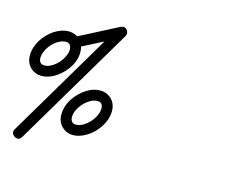

<svg xmlns="http://www.w3.org/2000/svg" viewBox="-107 -894 1418 1130"><g transform="rotate(15 602.0 -328.5)"><path d="M302.7 -550.3Q307.1 -532.7 307.1 -515.6Q307.1 -482.4 293.5 -451.2Q279.8 -419.9 254.9 -392.1L253.4 -390.6H253.9H253.4Q224.1 -358.4 189.7 -340.6Q155.3 -322.8 120.1 -322.8Q84 -322.8 57.1 -346.7H56.2Q55.7 -346.7 55.7 -348.1V-347.7Q24.9 -376 24.9 -422.9Q24.9 -446.8 32.2 -470.5Q39.6 -494.1 52.7 -515.9Q65.9 -537.6 83.7 -556.2Q101.6 -574.7 122.1 -588.4Q142.6 -602.1 165.3 -609.9Q188 -617.7 210.4 -617.7Q240.2 -617.7 264.6 -602.1L497.1 -722.2Q506.3 -726.6 514.6 -726.6Q519.5 -726.6 524.7 -724.1Q529.8 -721.7 534.2 -717.3Q538.6 -712.9 541.3 -706.8Q543.9 -700.7 543.9 -693.4Q543.9 -685.5 539.6 -677.7L106.4 52.7Q96.2 70.3 81.5 70.3Q74.7 70.3 68.4 67.4Q62 64.5 57.1 59.8Q52.2 55.2 49.1 49.8Q45.9 44.4 45.9 39.1Q45.9 30.8 51.8 20.5L428.2 -614.7ZM235.8 -543.5Q229 -548.3 224.9 -551.3Q220.7 -554.2 210.4 -554.2Q189.5 -554.2 167.7 -542.2Q146 -530.3 128.4 -511.2Q110.8 -492.2 99.6 -469Q88.4 -445.8 88.4 -423.8Q88.4 -406.7 96.9 -396.7Q105.5 -386.7 122.6 -386.7Q143.1 -386.7 164.6 -398.9Q186 -411.1 203.4 -429.9Q220.7 -448.7 231.9 -471.7Q243.2 -494.6 243.2 -516.1Q243.2 -533.2 235.8 -543.5ZM545.9 -305.2Q546.4 -304.2 546.4 -304.2Q576.7 -275.4 576.7 -229Q576.7 -192.4 559.6 -157.2Q542.5 -122.1 515.6 -94.7Q488.8 -67.4 455.3 -50.8Q421.9 -34.2 389.2 -34.2Q352.5 -34.2 326.7 -58.1Q325.2 -58.1 325.2 -59.6L324.7 -60.1Q293.9 -87.9 293.9 -133.8Q293.9 -200.7 346.2 -260.3L348.1 -262.2Q376 -293 409.9 -311.3Q443.8 -329.6 480 -329.6Q516.6 -329.6 543.9 -306.2L545.4 -304.7ZM503.4 -257.3Q499 -261.7 492.7 -263.7Q486.3 -265.6 479 -265.6Q458.5 -265.6 437 -253.4Q415.5 -241.2 397.9 -222.2Q380.4 -203.1 369.1 -180.2Q357.9 -157.2 357.9 -135.7Q357.9 -119.6 366.2 -108.9Q374.5 -98.1 390.6 -98.1Q412.6 -98.1 435.3 -111.3Q458 -124.5 476.6 -146H477.1Q494.1 -166.5 503.4 -187.7Q512.7 -209 512.7 -229.5Q512.7 -247.6 503.4 -257.3Z"/></g></svg>

Font: Erica Type
Style: Italic
Weight: 400
Monospace: yes
Designer: Peter Wiegel
Foundry: Peter Wiegel
Version: Version 1.000 2010 initial release